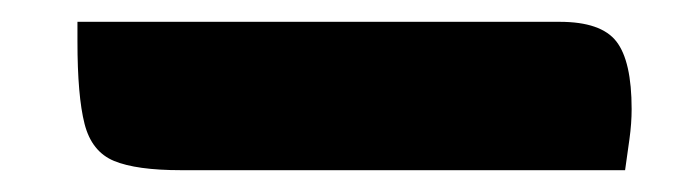

<svg xmlns="http://www.w3.org/2000/svg" viewBox="-20 37 640 176"><path d="M51 57H493Q531 57 545 75Q559 93 559 137Q559 150 557 164.5Q555 179 553 193H146Q105 193 84.5 184.5Q64 176 57.5 150.5Q51 125 51 75Z"/></svg>

Font: Recursive Sn Csl St
Style: Bold
Weight: 700
Version: Version 1.079;hotconv 1.0.112;makeotfexe 2.5.65598; ttfautoh